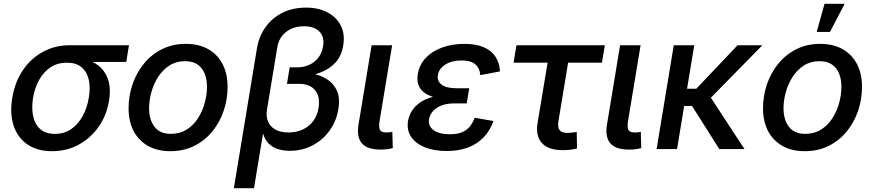

<svg xmlns="http://www.w3.org/2000/svg" viewBox="-20 -777 4555 1001"><path d="M251.5 11.2Q174.8 11.2 123.5 -23.7Q72.3 -58.6 51.3 -121.1Q30.3 -183.6 43.9 -266.6Q57.6 -349.6 99.4 -411.1Q141.1 -472.7 203.9 -506.8Q266.6 -541 342.8 -541H652.3L638.2 -454.1H406.2L328.6 -450.2Q279.8 -450.2 243.4 -426Q207 -401.9 184.1 -360.4Q161.1 -318.8 152.3 -267.1Q144 -215.3 152.6 -172.6Q161.1 -129.9 189.2 -104.5Q217.3 -79.1 266.1 -79.1Q314.9 -79.1 351.3 -104.2Q387.7 -129.4 411.1 -172.1Q434.6 -214.8 442.9 -267.1Q452.1 -319.8 442.9 -361.1Q433.6 -402.3 405.3 -426.3Q377 -450.2 328.6 -450.2L333 -480Q388.7 -480 432.9 -466.1Q477.1 -452.1 506.1 -423.6Q535.2 -395 546.6 -352.1Q558.1 -309.1 548.3 -251Q536.1 -175.8 494.6 -116.5Q453.1 -57.1 390.6 -22.9Q328.1 11.2 251.5 11.2Z M868.2 11.2Q800.3 11.2 751.5 -16.4Q702.6 -43.9 676.5 -94.2Q650.4 -144.5 650.4 -211.9Q650.4 -276.9 670.9 -337.2Q691.4 -397.5 730.2 -445.1Q769 -492.7 824.2 -520.5Q879.4 -548.3 948.2 -548.3Q1016.6 -548.3 1065.4 -520.8Q1114.3 -493.2 1140.4 -442.9Q1166.5 -392.6 1166.5 -324.7Q1166.5 -259.3 1146 -199Q1125.5 -138.7 1086.4 -91.1Q1047.4 -43.5 992.2 -16.1Q937 11.2 868.2 11.2ZM871.6 -79.1Q918 -79.1 953.4 -101.6Q988.8 -124 1012.2 -160.6Q1035.6 -197.3 1047.4 -240.5Q1059.1 -283.7 1059.1 -324.7Q1059.1 -363.8 1046.9 -393.8Q1034.7 -423.8 1009.5 -440.9Q984.4 -458 944.8 -458Q898.4 -458 863.5 -435.5Q828.6 -413.1 804.9 -376.5Q781.2 -339.8 769.3 -296.6Q757.3 -253.4 757.3 -211.4Q757.3 -153.8 785.2 -116.5Q813 -79.1 871.6 -79.1Z M1199.2 204.1 1319.3 -522.9Q1330.1 -588.4 1365.2 -636.7Q1400.4 -685.1 1454.1 -711.2Q1507.8 -737.3 1575.2 -737.3Q1640.6 -737.3 1687.5 -712.4Q1734.4 -687.5 1756.8 -643.3Q1779.3 -599.1 1769.5 -541Q1761.2 -486.8 1730 -451.9Q1698.7 -417 1649.7 -398.7Q1600.6 -380.4 1538.1 -375L1543 -403.8Q1590.3 -400.4 1630.9 -388.2Q1671.4 -376 1699.5 -353Q1727.5 -330.1 1740.2 -294.7Q1752.9 -259.3 1744.1 -208.5Q1733.9 -145 1698.2 -95.9Q1662.6 -46.9 1608.9 -18.8Q1555.2 9.3 1490.2 9.3Q1447.8 9.3 1416 -4.6Q1384.3 -18.6 1366 -47.4Q1347.7 -76.2 1344.7 -121.6L1358.4 -123.5L1304.2 204.1ZM1483.4 -86.4Q1525.4 -86.4 1558.3 -101.8Q1591.3 -117.2 1612.8 -145.8Q1634.3 -174.3 1640.6 -213.4Q1650.4 -272 1623.3 -305.9Q1596.2 -339.8 1540 -339.8H1476.1L1490.2 -425.8H1527.8Q1563.5 -425.8 1592.3 -439Q1621.1 -452.1 1639.9 -476.6Q1658.7 -501 1664.1 -534.7Q1672.9 -583.5 1645.8 -611.8Q1618.7 -640.1 1564.5 -640.1Q1527.3 -640.1 1498 -626.7Q1468.8 -613.3 1450 -588.9Q1431.2 -564.5 1425.8 -531.2L1372.1 -206.5Q1366.2 -172.9 1376.7 -145.5Q1387.2 -118.2 1414.1 -102.3Q1440.9 -86.4 1483.4 -86.4Z M1964.8 2.9Q1894.5 2.9 1866.5 -30Q1838.4 -63 1849.1 -127.4L1917.5 -541H2024.4L1959 -147Q1953.6 -114.3 1960.7 -100.3Q1967.8 -86.4 1994.1 -86.4Q2005.9 -86.4 2012.9 -87.4Q2020 -88.4 2025.4 -89.8L2027.8 -4.9Q2017.6 -2 2000.7 0.5Q1983.9 2.9 1964.8 2.9Z M2308.6 10.3Q2243.7 10.3 2195.3 -9Q2147 -28.3 2123.3 -63.7Q2099.6 -99.1 2107.4 -147Q2111.8 -173.3 2126.7 -197.8Q2141.6 -222.2 2168.9 -241.7Q2196.3 -261.2 2238.3 -272.7Q2280.3 -284.2 2338.9 -284.2H2420.9L2413.1 -237.8H2346.2Q2310.1 -237.8 2282.5 -227.3Q2254.9 -216.8 2238 -198.2Q2221.2 -179.7 2216.8 -156.2Q2210.9 -120.6 2240 -98.9Q2269 -77.1 2325.7 -77.1Q2362.8 -77.1 2387.7 -87.2Q2412.6 -97.2 2428.5 -116.2Q2444.3 -135.3 2455.1 -163.1L2552.7 -146Q2535.2 -96.7 2502.2 -61.8Q2469.2 -26.9 2420.7 -8.3Q2372.1 10.3 2308.6 10.3ZM2336.4 -260.3Q2279.8 -260.3 2243.2 -270.5Q2206.5 -280.8 2186.3 -298.8Q2166 -316.9 2159.7 -340.3Q2153.3 -363.8 2158.2 -390.6Q2166.5 -440.4 2200.2 -475.6Q2233.9 -510.7 2285.6 -529.5Q2337.4 -548.3 2400.4 -548.3Q2461.4 -548.3 2501.7 -531Q2542 -513.7 2563 -481.7Q2584 -449.7 2586.9 -404.8L2483.9 -385.3Q2481.4 -421.4 2457.8 -441.7Q2434.1 -461.9 2386.2 -461.9Q2335.9 -461.9 2301.8 -440.4Q2267.6 -418.9 2262.7 -384.3Q2258.3 -353.5 2283.2 -335.2Q2308.1 -316.9 2360.4 -316.9H2426.3L2417 -260.3Z M2913.6 5.9Q2839.8 5.9 2805.7 -30.8Q2771.5 -67.4 2782.7 -136.2L2835 -450.2H2657.7L2672.4 -541H3133.3L3118.2 -450.2H2941.9L2891.6 -146Q2886.2 -114.3 2897 -99.1Q2907.7 -84 2939.5 -84Q2948.7 -84 2962.4 -85.7Q2976.1 -87.4 2986.8 -88.9L2988.3 -2.9Q2971.2 1.5 2951.9 3.7Q2932.6 5.9 2913.6 5.9Z M3260.3 2.9Q3189.9 2.9 3161.9 -30Q3133.8 -63 3144.5 -127.4L3212.9 -541H3319.8L3254.4 -147Q3249 -114.3 3256.1 -100.3Q3263.2 -86.4 3289.6 -86.4Q3301.3 -86.4 3308.3 -87.4Q3315.4 -88.4 3320.8 -89.8L3323.2 -4.9Q3313 -2 3296.1 0.5Q3279.3 2.9 3260.3 2.9Z M3599.6 -541 3509.8 0H3403.3L3492.7 -541ZM3954.6 -541 3644 -224.6H3513.2L3527.3 -314.5H3610.4L3825.2 -541ZM3730 0 3585.4 -228.5 3665 -299.8 3861.3 0Z M4175.8 11.2Q4107.9 11.2 4059.1 -16.4Q4010.3 -43.9 3984.1 -94.2Q3958 -144.5 3958 -211.9Q3958 -276.9 3978.5 -337.2Q3999 -397.5 4037.8 -445.1Q4076.7 -492.7 4131.8 -520.5Q4187 -548.3 4255.9 -548.3Q4324.2 -548.3 4373 -520.8Q4421.9 -493.2 4448 -442.9Q4474.1 -392.6 4474.1 -324.7Q4474.1 -259.3 4453.6 -199Q4433.1 -138.7 4394 -91.1Q4355 -43.5 4299.8 -16.1Q4244.6 11.2 4175.8 11.2ZM4179.2 -79.1Q4225.6 -79.1 4261 -101.6Q4296.4 -124 4319.8 -160.6Q4343.3 -197.3 4355 -240.5Q4366.7 -283.7 4366.7 -324.7Q4366.7 -363.8 4354.5 -393.8Q4342.3 -423.8 4317.1 -440.9Q4292 -458 4252.4 -458Q4206.1 -458 4171.1 -435.5Q4136.2 -413.1 4112.5 -376.5Q4088.9 -339.8 4076.9 -296.6Q4064.9 -253.4 4064.9 -211.4Q4064.9 -153.8 4092.8 -116.5Q4120.6 -79.1 4179.2 -79.1ZM4237.8 -610.4 4278.8 -757.3H4383.8L4307.1 -610.4Z"/></svg>

Font: Inter 17pt Medium
Style: Italic
Weight: 500
Italic angle: -9.3988°
Version: Version 4.001;git-66647c0bb